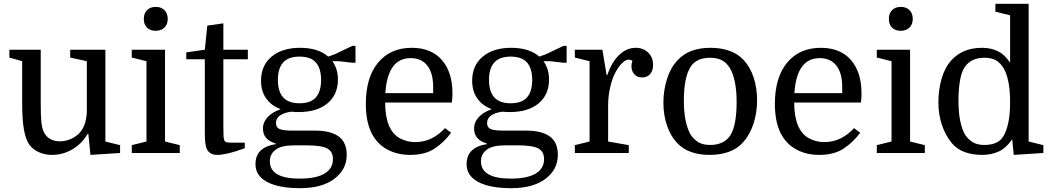

<svg xmlns="http://www.w3.org/2000/svg" viewBox="-20 -800 5501 1004"><path d="M193 -540V-257Q193 -193 196.5 -160.5Q200 -128 209 -110Q220 -86 242 -73.5Q264 -61 293 -61Q320 -61 345 -71Q370 -81 389 -98Q430 -135 434 -213V-480L347 -499V-540H531V-60L608 -41V0L453 10L442 -100H438Q409 -49 359 -19.5Q309 10 252 10Q214 10 182.5 -4.5Q151 -19 133 -44Q114 -72 105 -123Q96 -174 96 -259V-480L29 -499V-540Z M746 -480 669 -499V-540H843V-60L920 -41V0H669V-41L746 -60ZM732 -701Q732 -730 749 -747Q766 -764 794 -764Q823 -764 840 -747Q857 -730 857 -701Q857 -673 840 -656Q823 -639 794 -639Q765 -639 748.5 -655.5Q732 -672 732 -701Z M954 -490V-526L1051 -540L1064 -666L1148 -678V-540H1276V-490H1148V-133Q1148 -99 1149 -86.5Q1150 -74 1153 -66Q1156 -59 1164 -56.5Q1172 -54 1190 -54H1260V-25Q1212 -7 1175.5 1.5Q1139 10 1117 10Q1072 10 1059 -27Q1055 -39 1053 -58Q1051 -77 1051 -114V-490Z M1793 10Q1793 86 1728.5 135Q1664 184 1549 184Q1473 184 1421 169Q1369 154 1342.5 126Q1316 98 1316 59Q1316 12 1344 -13.5Q1372 -39 1421 -46V-50Q1355 -69 1355 -128Q1355 -149 1365 -167.5Q1375 -186 1395.5 -202Q1416 -218 1448 -229Q1399 -247 1372 -285Q1345 -323 1345 -378Q1345 -458 1400.5 -504Q1456 -550 1549 -550Q1596 -550 1633 -538.5Q1670 -527 1696 -504L1730 -516L1822 -560H1839V-472H1822L1752 -480H1718Q1747 -440 1747 -384Q1747 -305 1692.5 -259.5Q1638 -214 1542 -214Q1532 -214 1522 -214.5Q1512 -215 1502 -216Q1462 -210 1442.5 -195Q1423 -180 1423 -157Q1423 -134 1441 -125.5Q1459 -117 1511 -117H1627Q1709 -117 1751 -86.5Q1793 -56 1793 10ZM1583 -40H1518Q1451 -40 1421 -17Q1391 6 1391 43Q1391 134 1547 134Q1632 134 1676.5 108Q1721 82 1721 32Q1721 -8 1690.5 -24Q1660 -40 1583 -40ZM1433 -382Q1433 -322 1460.5 -291Q1488 -260 1546 -260Q1605 -260 1632 -291Q1659 -322 1659 -382Q1659 -442 1632 -473Q1605 -504 1546 -504Q1488 -504 1460.5 -473Q1433 -442 1433 -382Z M2343 -264H1994Q1994 -191 2014 -143Q2034 -97 2071 -77Q2108 -57 2151 -57Q2198 -57 2237 -76.5Q2276 -96 2307 -130L2339 -106Q2304 -58 2254 -24Q2204 10 2125 10Q2056 10 2003 -19.5Q1950 -49 1922 -106Q1907 -137 1900 -175Q1893 -213 1893 -256Q1893 -396 1957.5 -473Q2022 -550 2133 -550Q2235 -550 2290.5 -486.5Q2346 -423 2346 -311Q2346 -301 2345.5 -292.5Q2345 -284 2343 -264ZM2127 -496Q2007 -496 1995 -313H2245V-346Q2245 -418 2214.5 -457Q2184 -496 2127 -496Z M2897 10Q2897 86 2832.5 135Q2768 184 2653 184Q2577 184 2525 169Q2473 154 2446.5 126Q2420 98 2420 59Q2420 12 2448 -13.5Q2476 -39 2525 -46V-50Q2459 -69 2459 -128Q2459 -149 2469 -167.5Q2479 -186 2499.5 -202Q2520 -218 2552 -229Q2503 -247 2476 -285Q2449 -323 2449 -378Q2449 -458 2504.5 -504Q2560 -550 2653 -550Q2700 -550 2737 -538.5Q2774 -527 2800 -504L2834 -516L2926 -560H2943V-472H2926L2856 -480H2822Q2851 -440 2851 -384Q2851 -305 2796.5 -259.5Q2742 -214 2646 -214Q2636 -214 2626 -214.5Q2616 -215 2606 -216Q2566 -210 2546.5 -195Q2527 -180 2527 -157Q2527 -134 2545 -125.5Q2563 -117 2615 -117H2731Q2813 -117 2855 -86.5Q2897 -56 2897 10ZM2687 -40H2622Q2555 -40 2525 -17Q2495 6 2495 43Q2495 134 2651 134Q2736 134 2780.5 108Q2825 82 2825 32Q2825 -8 2794.5 -24Q2764 -40 2687 -40ZM2537 -382Q2537 -322 2564.5 -291Q2592 -260 2650 -260Q2709 -260 2736 -291Q2763 -322 2763 -382Q2763 -442 2736 -473Q2709 -504 2650 -504Q2592 -504 2564.5 -473Q2537 -442 2537 -382Z M3287 -482Q3283 -485 3277.5 -486.5Q3272 -488 3267 -488Q3255 -488 3241 -477Q3227 -466 3214 -447.5Q3201 -429 3190 -405Q3176 -371 3168 -330.5Q3160 -290 3160 -247V-60L3268 -41V0H2986V-41L3063 -60V-480L2986 -499V-540H3130L3152 -408H3156Q3179 -476 3218 -513Q3257 -550 3304 -550Q3343 -550 3369 -525.5Q3395 -501 3395 -460Q3395 -430 3379.5 -412.5Q3364 -395 3338 -395Q3312 -395 3297 -411.5Q3282 -428 3282 -455Q3282 -461 3283 -466.5Q3284 -472 3287 -482Z M3939 -275Q3939 -210 3919.5 -151.5Q3900 -93 3865 -55Q3835 -22 3791 -6Q3747 10 3691 10Q3636 10 3593 -5.5Q3550 -21 3520 -53Q3486 -90 3467.5 -144.5Q3449 -199 3449 -263Q3449 -328 3468 -387.5Q3487 -447 3523 -485Q3555 -519 3597.5 -534.5Q3640 -550 3695 -550Q3750 -550 3794 -534.5Q3838 -519 3868 -487Q3903 -450 3921 -394.5Q3939 -339 3939 -275ZM3556 -274Q3556 -213 3565.5 -168.5Q3575 -124 3592 -95Q3609 -70 3632.5 -56Q3656 -42 3694 -42Q3763 -42 3797 -89Q3815 -115 3823.5 -161Q3832 -207 3832 -267Q3832 -327 3822.5 -372Q3813 -417 3796 -445Q3780 -471 3755.5 -484.5Q3731 -498 3693 -498Q3623 -498 3592 -452Q3556 -396 3556 -274Z M4482 -264H4133Q4133 -191 4153 -143Q4173 -97 4210 -77Q4247 -57 4290 -57Q4337 -57 4376 -76.5Q4415 -96 4446 -130L4478 -106Q4443 -58 4393 -24Q4343 10 4264 10Q4195 10 4142 -19.5Q4089 -49 4061 -106Q4046 -137 4039 -175Q4032 -213 4032 -256Q4032 -396 4096.5 -473Q4161 -550 4272 -550Q4374 -550 4429.5 -486.5Q4485 -423 4485 -311Q4485 -301 4484.5 -292.5Q4484 -284 4482 -264ZM4266 -496Q4146 -496 4134 -313H4384V-346Q4384 -418 4353.5 -457Q4323 -496 4266 -496Z M4642 -480 4565 -499V-540H4739V-60L4816 -41V0H4565V-41L4642 -60ZM4628 -701Q4628 -730 4645 -747Q4662 -764 4690 -764Q4719 -764 4736 -747Q4753 -730 4753 -701Q4753 -673 4736 -656Q4719 -639 4690 -639Q4661 -639 4644.5 -655.5Q4628 -672 4628 -701Z M4887 -265Q4887 -330 4904 -389Q4921 -448 4955 -485Q4984 -517 5024 -533.5Q5064 -550 5116 -550Q5160 -550 5196.5 -533Q5233 -516 5262 -472V-720L5185 -739V-780H5359V-60L5436 -41V0L5281 10L5273 -72Q5242 -26 5203 -8Q5164 10 5116 10Q5065 10 5024 -5Q4983 -20 4956 -53Q4924 -92 4905.5 -146.5Q4887 -201 4887 -265ZM5262 -266Q5262 -327 5253 -372Q5244 -417 5227 -445Q5211 -471 5188 -484.5Q5165 -498 5127 -498Q5093 -498 5067.5 -486Q5042 -474 5026 -451Q5008 -426 5000 -379.5Q4992 -333 4992 -273Q4992 -213 5001 -168.5Q5010 -124 5027 -95Q5044 -70 5067.5 -56Q5091 -42 5128 -42Q5163 -42 5188.5 -53.5Q5214 -65 5227 -88Q5244 -116 5253 -160.5Q5262 -205 5262 -266Z"/></svg>

Font: Domine
Style: Regular
Weight: 400
Designer: Pablo Impallari, Rodrigo Fuenzalida, Brenda Gallo
Foundry: Pablo Impallari, Rodrigo Fuenzalida, Brenda Gallo
Version: Version 2.000